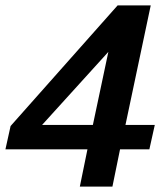

<svg xmlns="http://www.w3.org/2000/svg" viewBox="-56 -620 616 707"><path d="M377 -600H499L406 -160H514L494 -70H386L358 67H238L266 -70H-36L-17 -156ZM286 -160 343 -429 99 -160Z"/></svg>

Font: Epunda Sans SemiBold
Style: Italic
Weight: 600
Italic angle: -12.0243°
Designer: Simon Atzbach
Foundry: typofactur
Version: Version 2.204; ttfautohint (v1.8.4.7-5d5b)